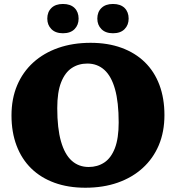

<svg xmlns="http://www.w3.org/2000/svg" viewBox="-20 -908 865 944"><path d="M425.5 -697.5Q510 -697.5 577.2 -673Q644.5 -648.5 691.8 -602.5Q739 -556.5 763.8 -490.5Q788.5 -424.5 788.5 -342Q788.5 -260 760.8 -194.2Q733 -128.5 681.5 -81.8Q630 -35 558.8 -10Q487.5 15 399.5 15Q315 15 247.8 -9.5Q180.5 -34 133.5 -80Q86.5 -126 61.5 -192Q36.5 -258 36.5 -340.5Q36.5 -422.5 64.2 -488.2Q92 -554 143.5 -600.8Q195 -647.5 266.5 -672.5Q338 -697.5 425.5 -697.5ZM416 -87Q459.5 -87 492.8 -109Q526 -131 544.8 -179.2Q563.5 -227.5 563.5 -306Q563.5 -405.5 545.5 -469.5Q527.5 -533.5 493 -564.5Q458.5 -595.5 409.5 -595.5Q366 -595.5 332.8 -573.5Q299.5 -551.5 280.5 -503.2Q261.5 -455 261.5 -376.5Q261.5 -277 279.8 -213Q298 -149 332.5 -118Q367 -87 416 -87ZM289.5 -744.5Q253 -744.5 232.8 -764.8Q212.5 -785 212.5 -816.5Q212.5 -849 232.8 -868.8Q253 -888.5 289.5 -888.5Q326.5 -888.5 346.5 -868.8Q366.5 -849 366.5 -816.5Q366.5 -785 346.5 -764.8Q326.5 -744.5 289.5 -744.5ZM535.5 -744.5Q499 -744.5 478.8 -764.8Q458.5 -785 458.5 -816.5Q458.5 -849 478.8 -868.8Q499 -888.5 535.5 -888.5Q572.5 -888.5 592.5 -868.8Q612.5 -849 612.5 -816.5Q612.5 -785 592.5 -764.8Q572.5 -744.5 535.5 -744.5Z"/></svg>

Font: Newsreader ExtraBold
Style: Regular
Weight: 800
Designer: Hugues Gentile
Foundry: Production Type
Version: Version 1.003